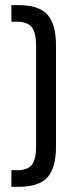

<svg xmlns="http://www.w3.org/2000/svg" viewBox="-20 -720 281 740"><path d="M23.9 0V-64H46.9Q86.9 -64 103 -85.2Q119.1 -106.4 119.1 -153.8V-545.9Q119.1 -592.8 102.8 -614.5Q86.4 -636.2 46.9 -636.2H23.9V-700.2H51.8Q130.4 -700.2 163.1 -663.3Q195.8 -626.5 195.8 -545.9V-153.8Q195.8 -73.2 163.1 -36.6Q130.4 0 51.8 0Z"/></svg>

Font: Bebas Neue Regular
Style: Regular
Weight: 400
Designer: Ryoichi Tsunekawa
Foundry: Ryoichi Tsunekawa
Version: Version 001.003